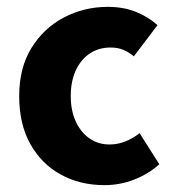

<svg xmlns="http://www.w3.org/2000/svg" viewBox="-20 -528 508 560"><path d="M284.5 12Q213.7 12 157.4 -18.8Q101.2 -49.6 68.6 -107.6Q36 -165.7 36 -247.8Q36 -330.4 71.9 -388.4Q107.9 -446.5 166.9 -477.3Q225.9 -508 294.3 -508Q340.2 -508 376.5 -493.4Q412.8 -478.7 439.4 -454.7L370.4 -363.7Q356.6 -375.3 340.3 -382.4Q324 -389.4 302.5 -389.4Q268 -389.4 241.9 -372Q215.8 -354.6 201.1 -322.8Q186.4 -291.1 186.4 -247.8Q186.4 -205 201.2 -173.2Q216 -141.5 241.3 -124.1Q266.6 -106.6 299.4 -106.6Q323.9 -106.6 346.1 -115.7Q368.2 -124.7 387.1 -139.5L444.7 -48.9Q413.7 -20.9 371.8 -4.4Q329.9 12 284.5 12Z"/></svg>

Font: Source Sans 3
Style: Regular
Weight: 200
Designer: Paul D. Hunt
Foundry: Adobe
Version: Version 3.046;hotconv 1.0.118;makeotfexe 2.5.65603